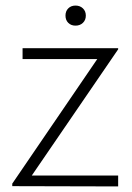

<svg xmlns="http://www.w3.org/2000/svg" viewBox="-20 -668 475 689"><path d="M24 -9 329 -456H61V-495H404V-491L94 -38H404V1L24 0ZM215 -612Q215 -628 225 -638Q235 -648 251 -648Q267 -648 277.5 -638Q288 -628 288 -612Q288 -596 277.5 -586Q267 -576 251 -576Q235 -576 225 -586Q215 -596 215 -612Z"/></svg>

Font: Bellota Text Light
Style: Regular
Weight: 300
Designer: Kemie Guaida
Foundry: Kemie Guaida
Version: Version 4.001